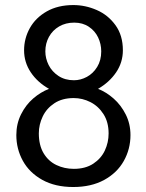

<svg xmlns="http://www.w3.org/2000/svg" viewBox="-20 -732 579 763"><path d="M44.9 -195.3Q44.9 -240.2 63.7 -277.8Q82.5 -315.4 112.1 -340.8Q141.6 -366.2 174.8 -378.9Q128.9 -404.8 102.3 -444.6Q75.7 -484.4 75.7 -532.2Q75.7 -579.1 98.6 -620.4Q121.6 -661.6 166 -686.8Q210.4 -711.9 271.5 -711.9Q319.3 -711.9 364.5 -692.1Q409.7 -672.4 439 -631.8Q468.3 -591.3 468.3 -532.2Q468.3 -484.4 441.7 -444.8Q415 -405.3 369.6 -378.9Q402.3 -366.2 431.6 -340.3Q460.9 -314.5 479.7 -277.1Q498.5 -239.7 498.5 -195.3Q498.5 -139.6 471.9 -92.3Q445.3 -44.9 393.8 -16.8Q342.3 11.2 271 11.2Q199.2 11.2 147.9 -17.3Q96.7 -45.9 70.8 -93Q44.9 -140.1 44.9 -195.3ZM382.3 -527.8Q382.3 -557.1 369.9 -583.3Q357.4 -609.4 333 -625.7Q308.6 -642.1 274.9 -642.1Q241.2 -642.1 215.1 -627Q189 -611.8 174.6 -585.7Q160.2 -559.6 160.2 -527.8Q160.2 -500 173.3 -473.6Q186.5 -447.3 212.4 -430.2Q238.3 -413.1 273.9 -413.1Q300.3 -413.1 325.2 -426.5Q350.1 -439.9 366.2 -466.1Q382.3 -492.2 382.3 -527.8ZM411.6 -201.7Q411.6 -246.6 391.4 -278.3Q371.1 -310.1 339.4 -326.2Q307.6 -342.3 272.9 -342.3Q227.5 -342.3 196.3 -321.8Q165 -301.3 149.7 -269Q134.3 -236.8 134.3 -202.1Q134.3 -154.8 153.3 -123Q172.4 -91.3 204.1 -76.2Q235.8 -61 273.4 -61Q319.3 -61 350.6 -81.5Q381.8 -102.1 396.7 -134Q411.6 -166 411.6 -201.7Z"/></svg>

Font: Selawik
Style: Regular
Weight: 400
Designer: Aaron Bell
Foundry: Microsoft Corporation
Version: Version 1.01